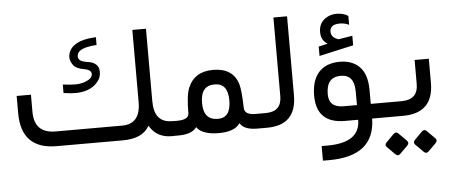

<svg xmlns="http://www.w3.org/2000/svg" viewBox="-57 -822 2815 1202"><g transform="rotate(-5 1350.5 -220.5)"><path d="M360.5 -379.5Q393.8 -374.9 427.2 -374.9Q437.9 -374.9 448.7 -376.2Q459.5 -377.4 469.5 -380Q479.5 -382.6 489.2 -386.2Q532.8 -403.1 532.8 -430.8Q532.8 -444.6 520.8 -453.3Q508.7 -462.1 485.1 -465.6Q439 -473.3 421 -496.9Q393.3 -533.3 405.6 -572.3Q417.4 -609.7 457.2 -631.3Q496.9 -652.8 564.6 -657.4L578.5 -658.5V-609.2L566.7 -608.2Q510.8 -603.6 482.8 -589Q454.9 -574.4 454.9 -549.2Q454.9 -523.6 483.1 -514.9Q497.4 -510.3 523.6 -506.2Q530.3 -505.1 536.2 -503.3Q542.1 -501.5 547.4 -499Q552.8 -496.4 557.7 -493.1Q562.6 -489.7 567.2 -485.6Q584.1 -469.2 584.1 -440.5Q584.1 -411.3 572.3 -392.8Q514.9 -301.5 356.9 -326.2L346.2 -327.7V-381ZM856.9 -75.4Q813.8 0 690.8 0H274.4Q52.3 0 52.3 -226.7V-334.9H142.1V-227.2Q142.1 -92.3 275.9 -92.3H693.3Q809.7 -92.3 809.7 -229.7V-683.6H895.4V-228.2Q895.4 -97.9 999 -93.3L1012.8 -92.8Q1018.5 -92.3 1021.5 -81.5Q1024.6 -71.8 1024.6 -49.2V-43.6Q1024.6 0.5 1012.8 0.5H996.4Q904.6 0.5 859 -75.4L857.9 -76.9Z M1549.7 0H1535.4Q1452.8 0 1428.2 -42.1L1427.2 -43.6L1426.2 -42.1Q1391.8 7.2 1293.3 7.2Q1189.2 6.7 1155.4 -41.5L1154.9 -42.6L1153.8 -41.5Q1124.6 0 1039 0H1007.2Q980 0 980 -44.1V-49.7Q980 -71.3 986.9 -81.8Q993.8 -92.3 1007.2 -92.3H1037.9Q1113.8 -92.3 1113.8 -133.3Q1113.8 -245.6 1132.8 -291.3Q1173.3 -390.3 1290.8 -390.3Q1416.4 -390.3 1447.7 -286.2Q1459.5 -247.2 1462.1 -136.4Q1463.1 -92.3 1532.3 -92.3H1549.7Q1561.5 -92.3 1561.5 -49.7V-44.1Q1561.5 0 1549.7 0ZM1292.8 -299Q1204.1 -299 1204.6 -189.2Q1204.6 -135.9 1227.2 -109Q1249.7 -82.1 1294.9 -82.1Q1376.4 -81.5 1376.4 -191.3Q1376.4 -299 1292.8 -299Z M1544.6 0Q1517.4 0 1517.4 -44.1V-49.7Q1517.4 -71.3 1524.1 -82.1Q1531.3 -92.3 1544.6 -92.3H1596.9Q1696.4 -92.3 1696.4 -190.3V-684.1H1782.1V-188.2Q1782.1 0 1596.4 0Z M2256.4 -182.1V-93.3V-92.3H2257.4H2335.9Q2347.7 -92.3 2347.7 -49.7V-44.1Q2347.7 -22.1 2344.6 -10.8Q2341.5 0 2335.9 0H2257.9H2256.9V1Q2252.8 236.4 1965.1 235.9H1927.2V144.1H1962.1Q2168.7 144.6 2169.2 1V0H2168.2H2086.2Q1907.2 0 1907.7 -175.4Q1908.2 -269.7 1952.8 -320Q1998.5 -371.3 2085.6 -371.8Q2162.1 -371.8 2207.7 -327.7Q2231.8 -304.1 2243.8 -267.7Q2255.9 -231.3 2256.4 -182.1ZM1993.3 -175.9Q1993.3 -92.3 2085.6 -92.3H2168.7H2169.7V-93.3L2169.2 -179Q2169.2 -284.1 2083.6 -283.6Q2038.5 -283.6 2015.9 -256.7Q1993.3 -229.7 1993.3 -175.9ZM1963.1 -477.9 2017.9 -490.8 2020.5 -491.3 2018.5 -492.3Q1979.5 -516.4 1979.5 -567.7Q1979.5 -628.7 2030.8 -657.4Q2044.1 -665.1 2059.7 -669Q2075.4 -672.8 2092.8 -672.8Q2133.3 -672.8 2164.6 -653.3V-596.9Q2140 -610.3 2105.6 -610.3Q2045.1 -609.7 2044.6 -564.6Q2044.6 -559.5 2045.6 -554.4Q2046.7 -549.2 2048.5 -544.9Q2050.3 -540.5 2053.1 -536.7Q2055.9 -532.8 2059.7 -529.2Q2063.6 -525.6 2068.2 -522.8Q2072.8 -520 2078.5 -517.4Q2084.1 -514.9 2090.8 -512.8H2091.3L2178.5 -527.2V-467.2L1963.1 -419Z M2512.3 156.4 2559 109.2Q2575.9 92.8 2589.7 106.7L2639.5 156.4Q2654.9 171.8 2638.5 188.7L2591.3 235.4Q2575.9 250.8 2560.5 235.4L2510.8 185.6Q2497.9 171.3 2512.3 156.4ZM2334.4 156.4 2381 109.2Q2397.9 92.8 2411.8 106.7L2461.5 156.4Q2476.9 171.8 2460.5 188.7L2413.3 235.4Q2397.9 250.8 2382.6 235.4L2332.8 185.6Q2319 171.8 2334.4 156.4ZM2330.8 0Q2303.6 0 2303.6 -44.1V-49.7Q2303.6 -92.3 2330.8 -92.3H2450.3Q2553.8 -92.3 2553.8 -191.3V-342.1H2643.1V-190.8Q2643.1 0 2450.8 0Z"/></g></svg>

Font: Fira Code
Style: Regular
Weight: 400
Designer: Carrois Corporate, Edenspiekermann AG, Nikita Prokopov
Foundry: Carrois Corporate, Edenspiekermann AG, Nikita Prokopov
Version: Version 5.002